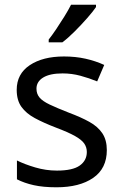

<svg xmlns="http://www.w3.org/2000/svg" viewBox="-20 -786 519 816"><path d="M434 -148Q434 -70 376 -30Q318 10 220 10Q164 10 123.5 1Q83 -8 52 -24V-104Q84 -88 129.5 -74.5Q175 -61 222 -61Q289 -61 319 -82.5Q349 -104 349 -140Q349 -160 338 -176Q327 -192 298.5 -208Q270 -224 217 -244Q165 -264 128 -284Q91 -304 71 -332Q51 -360 51 -404Q51 -472 106.5 -509Q162 -546 252 -546Q301 -546 343.5 -536.5Q386 -527 423 -510L393 -440Q359 -454 322 -464Q285 -474 246 -474Q192 -474 163.5 -456.5Q135 -439 135 -409Q135 -387 148 -371.5Q161 -356 191.5 -341.5Q222 -327 273 -307Q324 -288 360 -268Q396 -248 415 -219.5Q434 -191 434 -148ZM388 -756Q376 -738 351 -709.5Q326 -681 297.5 -652.5Q269 -624 245 -606H187V-618Q202 -637 219.5 -663Q237 -689 254 -716.5Q271 -744 282 -766H388Z"/></svg>

Font: Noto Sans Old North Arabian
Style: Regular
Weight: 400
Designer: Monotype Design Team
Foundry: Monotype Imaging Inc.
Version: Version 2.001; ttfautohint (v1.8.4.7-5d5b)